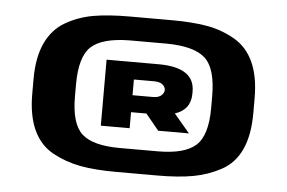

<svg xmlns="http://www.w3.org/2000/svg" viewBox="-41 -798 893 597"><g transform="rotate(5 405.0 -499.5)"><path d="M464 -332Q548 -332 583 -363.5Q618 -395 618 -480V-517Q618 -604 583.5 -635.5Q549 -667 464 -668H346Q262 -667 227.5 -635.5Q193 -604 193 -517V-480Q193 -394 227.5 -363Q262 -332 346 -332ZM471 -257H340Q275 -257 229 -265.5Q183 -274 142.5 -296Q102 -318 81 -363Q60 -408 60 -476V-522Q60 -590 81 -635Q102 -680 142 -703Q182 -726 228.5 -734Q275 -742 340 -742H471Q536 -742 582 -734Q628 -726 668.5 -703Q709 -680 729.5 -635Q750 -590 750 -522V-476Q750 -408 729.5 -363Q709 -318 668.5 -296Q628 -274 582 -265.5Q536 -257 471 -257ZM371 -446H419L460 -396H556L507 -454Q556 -470 556 -520V-527Q556 -602 443 -602H281V-396H371ZM435 -548Q456 -548 465 -536Q474 -524 465 -511.5Q456 -499 435 -499H371V-548Z"/></g></svg>

Font: Aneo
Style: Bold
Weight: 700
Designer: Anastasios Pappas
Foundry: Anastasios Pappas
Version: Version 1.000